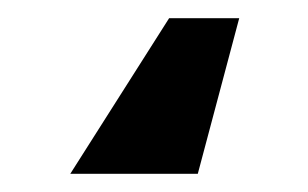

<svg xmlns="http://www.w3.org/2000/svg" viewBox="-20 26 335 209"><path d="M240.4 45.8H164.1L56.5 215.2H195.3Z"/></svg>

Font: Margiela Sans
Style: Bold
Weight: 700
Designer: Stefan Endress, Andreas Faust
Version: Version 1.100;FEAKit 1.0